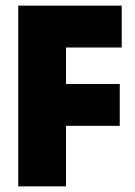

<svg xmlns="http://www.w3.org/2000/svg" viewBox="-20 -659 477 679"><path d="M44.5 0V-639H213.5V0ZM149 -214V-362H403.5V-214ZM123.5 -491V-639H410.5V-491Z"/></svg>

Font: Anek Odia SemiCondensed ExtraBold
Style: Regular
Weight: 800
Width: 4
Designer: Yesha Goshar & Mahesh Sahu (Odia), Yesha Goshar (Latin)
Foundry: Ek Type
Version: Version 1.003